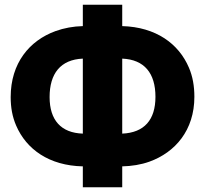

<svg xmlns="http://www.w3.org/2000/svg" viewBox="-20 -760 868 809"><path d="M25 -351C25 -307 32 -268 48 -231C91 -131 187 -62 329 -59V29H495V-59C535 -60 574 -66 610 -79C718 -118 799 -211 799 -352C799 -397 792 -438 776 -475C733 -576 637 -646 495 -650V-740H329V-650C289 -649 250 -642 214 -629C104 -589 25 -494 25 -351ZM189 -351C189 -450 235 -509 329 -513V-197C237 -200 189 -254 189 -351ZM495 -197V-513C588 -509 635 -452 635 -352C635 -255 588 -201 495 -197Z"/></svg>

Font: Asimov Pro
Style: Ult
Weight: 900
Designer: Google
Version: Version 2.000980; 2014